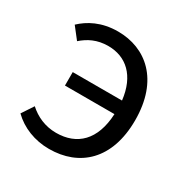

<svg xmlns="http://www.w3.org/2000/svg" viewBox="-136 -673 780 803"><g transform="rotate(30 254.5 -272.0)"><path d="M81 -436C113 -464 151 -484 205 -484C291 -484 355 -428 368 -315H130V-250H369C363 -122 297 -60 196 -60C143 -60 98 -81 64 -112L27 -56C72 -12 135 13 204 13C350 13 457 -81 457 -271C457 -465 345 -557 210 -557C130 -557 75 -526 38 -491Z"/></g></svg>

Font: Noto Sans CJK SC Regular
Style: Regular
Weight: 400
Designer: Ryoko NISHIZUKA (kana & ideographs); Paul D. Hunt (Latin, Greek & Cyrillic); Wenlong ZHANG (bopomofo); Sandoll Communica
Foundry: Adobe Systems Incorporated
Version: Version 1.004;PS 1.004;hotconv 1.0.82;makeotf.lib2.5.63406